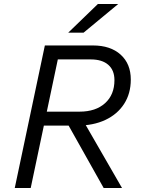

<svg xmlns="http://www.w3.org/2000/svg" viewBox="-20 -943 723 963"><path d="M500 0 313 -333H400L592 0ZM54 0 205 -715H446Q534 -715 585 -669Q636 -623 636 -544Q636 -474 602.5 -422Q569 -370 508.5 -341.5Q448 -313 366 -313H189L204 -383H379Q460 -383 507 -425.5Q554 -468 554 -541Q554 -591 523 -618Q492 -645 435 -645H270L134 0ZM322 -779 471 -923H573L399 -779Z"/></svg>

Font: Wix Madefor Text
Style: Italic
Weight: 400
Italic angle: -12°
Designer: Dalton Maag Ltd
Foundry: Dalton Maag Ltd
Version: Version 3.100